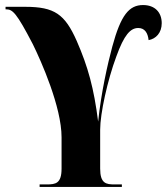

<svg xmlns="http://www.w3.org/2000/svg" viewBox="-20 -741 661 761"><path d="M137 0H463V-10H434C400 -10 377 -14 377 -73V-227C377 -291 406 -423 441 -517C472 -603 497 -630 528 -630C554 -630 566 -610 569 -582C598 -587 621 -611 621 -649C621 -692 594 -721 547 -721C492 -721 459 -682 425 -556C407 -489 381 -375 369 -259C352 -392 329 -476 284 -579C237 -685 196 -714 80 -714H2V-704H4C30 -704 45 -691 110 -566C143 -499 224 -317 224 -197V-73C224 -14 201 -10 165 -10H137Z"/></svg>

Font: Noto Serif Display Condensed Extra
Style: Regular
Weight: 800
Width: 3
Designer: Monotype Design Team
Foundry: Monotype Imaging Inc.
Version: Version 1.900